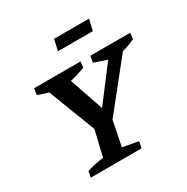

<svg xmlns="http://www.w3.org/2000/svg" viewBox="-192 -1037 1176 1205"><g transform="rotate(-30 396.5 -435.0)"><path d="M317 -200 155 -621 162 -654H297L416 -307H376L640 -654H725L722 -620L386 -200ZM124 0 132 -44Q163 -53 193 -59.5Q223 -66 253 -70L307 -298H434L388 -67L501 -47L492 0ZM226 -574 89 -618 97 -664H433L428 -622Q378 -602 328 -590.5Q278 -579 226 -574ZM627 -574 496 -618 504 -664H793L788 -621Q749 -602 708.5 -590.5Q668 -579 627 -574ZM342 -790 360 -870H613L595 -790Z"/></g></svg>

Font: Piazzolla Thin
Style: Bold Italic
Weight: 700
Italic angle: -11.3°
Version: Version 2.005